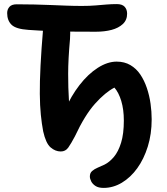

<svg xmlns="http://www.w3.org/2000/svg" viewBox="-20 -729 818 938"><path d="M486 189Q461 189 446.5 179.5Q432 170 425.5 157Q419 144 419 133Q419 116 430 106.5Q441 97 457.5 90Q474 83 491 75Q515 63 536.5 37.5Q558 12 571.5 -31.5Q585 -75 585 -140Q585 -194 572.5 -235.5Q560 -277 539 -301Q494 -278 444 -222Q394 -166 346 -63Q327 -27 313.5 -8Q300 11 277 11Q250 11 227 -9Q204 -29 191 -87Q184 -124 179.5 -168Q175 -212 174.5 -270.5Q174 -329 178 -408Q182 -487 191 -594Q193 -621 207.5 -638Q222 -655 246 -655Q292 -655 309.5 -628Q327 -601 322 -538Q313 -439 313 -368Q313 -297 316.5 -244.5Q320 -192 321 -150L297 -191Q327 -260 368.5 -313.5Q410 -367 457.5 -397.5Q505 -428 550 -428Q588 -428 617 -411Q646 -394 665.5 -365Q685 -336 697.5 -299Q710 -262 715.5 -222.5Q721 -183 721 -146Q721 -74 702 -13Q683 48 650.5 93Q618 138 575.5 163.5Q533 189 486 189ZM448 -574Q389 -574 335 -574.5Q281 -575 228.5 -577Q176 -579 119 -583Q58 -587 36.5 -608Q15 -629 15 -665Q15 -683 26 -695.5Q37 -708 62 -708Q108 -708 148.5 -707Q189 -706 227 -704.5Q265 -703 303 -701.5Q341 -700 380 -700Q418 -700 447 -702.5Q476 -705 501 -707Q526 -709 551 -709Q577 -709 589 -696Q601 -683 601 -662Q601 -631 580 -611.5Q559 -592 525 -583Q491 -574 448 -574Z"/></svg>

Font: Shantell Sans SemiBold
Style: Regular
Weight: 600
Designer: Stephen Nixon, Anya Danilova, Shantell Martin
Foundry: Arrow Type
Version: Version 1.011;[c5ecc13dd]